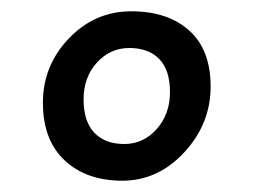

<svg xmlns="http://www.w3.org/2000/svg" viewBox="-20 -755 450 340"><path d="M196.5 -435Q133 -435 94.5 -471Q56 -507 56 -573Q56 -639 102 -687Q148 -735 212.5 -735Q277 -735 315 -701Q353 -667 353 -601.5Q353 -536 306.5 -485.5Q260 -435 196.5 -435ZM281 -592Q281 -631 262 -650.5Q243 -670 209 -670Q175 -670 151.5 -644Q128 -618 128 -579Q128 -540 147 -520Q166 -500 200 -500Q234 -500 257.5 -526.5Q281 -553 281 -592Z"/></svg>

Font: Bitter
Style: Italic
Weight: 400
Italic angle: -9°
Designer: Sol Matas
Foundry: Sol Matas
Version: Version 1.001